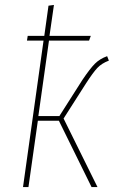

<svg xmlns="http://www.w3.org/2000/svg" viewBox="-20 -756 502 776"><path d="M327 -418 237 -277 374 0H350L218 -268H133L95 0H73L156 -592H89L92 -611H159L176 -733L198 -736L180 -611H347L340 -592H178L135 -287H220L313 -433Q344 -479 363.5 -498.5Q383 -518 413 -529L420 -511Q391 -500 373.5 -481.5Q356 -463 327 -418Z"/></svg>

Font: Fira Sans Condensed Thin
Style: Italic
Weight: 250
Width: 3
Italic angle: -8°
Designer: Carrois Corporate & Edenspiekermann AG
Foundry: Carrois Corporate GbR & Edenspiekermann AG
Version: Version 4.203